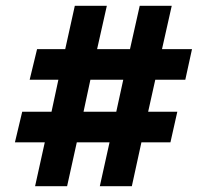

<svg xmlns="http://www.w3.org/2000/svg" viewBox="-20 -645 719 665"><path d="M108.4 -474.8H205.9L239.1 -624.8H350L316.3 -474.8H430.2L463.9 -624.8H574.8L541.1 -474.8H645L621.8 -368.8H517.8L493.1 -257.9H594.1L570.3 -152H469.8L436.6 0H325.7L359.4 -152H246L212.4 0H101.5L135.1 -152H31.7L56.9 -257.9H158.4L182.2 -368.8H82.7ZM269.3 -257.9H382.7L406.9 -368.8H293.1Z"/></svg>

Font: AKL FREE 001
Style: Regular
Weight: 400
Designer: AKL
Foundry: AKL
Version: Version 1.00;August 10, 2024;FontCreator 13.0.0.2630 64-bit